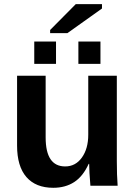

<svg xmlns="http://www.w3.org/2000/svg" viewBox="-20 -892 651 922"><path d="M199.2 -528.3V-231.9Q199.2 -92.8 293 -92.8Q342.8 -92.8 373.3 -135.5Q403.8 -178.2 403.8 -245.1V-528.3H541V-118.2Q541 -50.8 544.9 0H414.1Q408.2 -70.3 408.2 -105H405.8Q378.4 -44.9 336.2 -17.6Q293.9 9.8 235.8 9.8Q151.9 9.8 106.9 -41.7Q62 -93.3 62 -192.9V-528.3ZM356.4 -585.4V-692.4H462.4V-585.4ZM144.5 -585.4V-692.4H249V-585.4ZM220.7 -732.9V-748L343.8 -872.1H469.7V-851.1L303.7 -732.9Z"/></svg>

Font: Liberation Sans
Style: Bold
Weight: 700
Designer: Steve Matteson
Foundry: Ascender Corporation
Version: Version 2.1.5